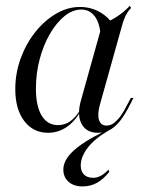

<svg xmlns="http://www.w3.org/2000/svg" viewBox="-20 -450 505 667"><path d="M146.8 11.3Q95.2 11.3 64.1 -29.8Q33.1 -71 33.1 -140.3Q33.1 -195.2 51.6 -246.4Q70.2 -297.6 102 -337.9Q133.9 -378.2 174.2 -402Q214.5 -425.8 257.3 -425.8Q296 -425.8 327.4 -407.7Q358.9 -389.5 379 -356.5L329.8 -321.8Q327.4 -369.4 309.3 -393.1Q291.1 -416.9 262.9 -416.9Q232.3 -416.9 204 -394Q175.8 -371 153.2 -331.9Q130.6 -292.7 117.7 -244Q104.8 -195.2 104.8 -141.9Q104.8 -80.6 125 -48Q145.2 -15.3 181.5 -15.3Q204.8 -15.3 223.8 -28.6Q242.7 -41.9 259.7 -69.4V-62.9Q238.7 -26.6 210.1 -7.7Q181.5 11.3 146.8 11.3ZM320.2 11.3Q279.8 11.3 263.3 -19.8Q246.8 -50.8 261.3 -101.6L335.5 -366.9Q361.3 -375.8 387.5 -393.1Q413.7 -410.5 430.6 -429.8L435.5 -422.6Q427.4 -414.5 421.8 -405.2Q416.1 -396 412.1 -385.9Q408.1 -375.8 404 -361.3L326.6 -84.7Q317.7 -51.6 324.2 -32.7Q330.6 -13.7 350 -13.7Q365.3 -13.7 377.8 -24.2Q390.3 -34.7 400.8 -49.6Q411.3 -64.5 418.5 -79.8L434.7 -109.7H443.5L425 -73.4Q414.5 -54 400.4 -34.3Q386.3 -14.5 366.5 -1.6Q346.8 11.3 320.2 11.3ZM266.9 197.6Q236.3 197.6 218.1 181.5Q200 165.3 200 138.7Q200 116.9 215.7 95.2Q231.5 73.4 264.9 50.4Q298.4 27.4 352.4 1.6L357.3 3.2Q308.1 32.3 284.3 63.7Q260.5 95.2 260.5 125Q260.5 145.2 271.8 156.5Q283.1 167.7 304 167.7Q330.6 167.7 356.5 139.5L359.7 146.8Q339.5 172.6 316.9 185.1Q294.4 197.6 266.9 197.6Z"/></svg>

Font: Playfair 144pt Light
Style: Italic
Weight: 300
Italic angle: -15.6°
Designer: Claus Eggers Sørensen
Foundry: Claus Eggers Sørensen
Version: Version 2.001;gftools[0.9.30]